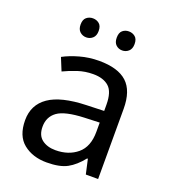

<svg xmlns="http://www.w3.org/2000/svg" viewBox="-135 -829 832 939"><g transform="rotate(20 280.5 -360.0)"><path d="M288 -545Q386 -545 433 -502Q480 -459 480 -365V0H416L399 -76H395Q360 -32 321.5 -11Q283 10 215 10Q142 10 94 -28.5Q46 -67 46 -149Q46 -229 109 -272.5Q172 -316 303 -320L394 -323V-355Q394 -422 365 -448Q336 -474 283 -474Q241 -474 203 -461.5Q165 -449 132 -433L105 -499Q140 -518 188 -531.5Q236 -545 288 -545ZM314 -259Q214 -255 175.5 -227Q137 -199 137 -148Q137 -103 164.5 -82Q192 -61 235 -61Q303 -61 348 -98.5Q393 -136 393 -214V-262ZM141 -681Q141 -707 155 -718.5Q169 -730 188 -730Q207 -730 221 -718.5Q235 -707 235 -681Q235 -656 221 -643.5Q207 -631 188 -631Q169 -631 155 -643.5Q141 -656 141 -681ZM329 -681Q329 -707 342.5 -718.5Q356 -730 375 -730Q394 -730 408 -718.5Q422 -707 422 -681Q422 -656 408 -643.5Q394 -631 375 -631Q356 -631 342.5 -643.5Q329 -656 329 -681Z"/></g></svg>

Font: Noto Sans Cypro Minoan
Style: Regular
Weight: 400
Designer: David Williams
Foundry: David Williams
Version: Version 1.503; ttfautohint (v1.8.4.7-5d5b)